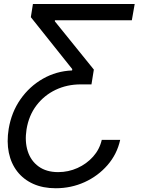

<svg xmlns="http://www.w3.org/2000/svg" viewBox="-20 -748 720 982"><path d="M594.7 -32.7Q578.6 40.5 530 96.4Q481.4 152.3 412.6 183.6Q343.8 214.8 265.1 214.8Q199.7 214.8 149.9 192.4Q100.1 169.9 68.4 129.2Q36.6 88.4 25.1 32.7Q13.7 -22.9 24.4 -88.9Q38.6 -174.3 84.7 -240.2Q130.9 -306.2 199.2 -345.2Q267.6 -384.3 348.6 -387.7L349.6 -394.5L137.7 -660.2L148.4 -727.5H668.9L654.3 -644.5H260.7V-638.7L460 -392.1L447.8 -316.4H392.6Q323.2 -316.4 264.6 -288.6Q206.1 -260.7 166.7 -209.2Q127.4 -157.7 115.7 -86.4Q106 -24.4 121.8 25.1Q137.7 74.7 177.5 103.5Q217.3 132.3 277.3 132.3Q329.6 132.3 376.2 111.3Q422.9 90.3 456.1 53.2Q489.3 16.1 500.5 -32.7Z"/></svg>

Font: Inter 16pt
Style: Italic
Weight: 400
Italic angle: -9.3988°
Version: Version 4.001;git-66647c0bb